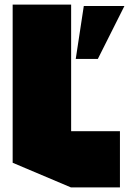

<svg xmlns="http://www.w3.org/2000/svg" viewBox="-20 -814 576 834"><path d="M288 0 35 -107V-794H289V0ZM289 0V-244H501V0ZM309 -558 344 -788H520V-787L405 -558Z"/></svg>

Font: Foldit Black
Style: Regular
Weight: 900
Version: Version 1.003